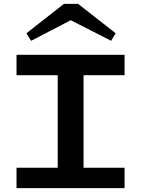

<svg xmlns="http://www.w3.org/2000/svg" viewBox="-20 -968 726 988"><path d="M410 -581V-105H621V0H65V-105H277V-581H65V-686H621V-581ZM116 -797 309 -948H382L575 -797L552 -758L344 -864L140 -758Z"/></svg>

Font: BioRhyme Expanded
Style: Bold
Weight: 700
Width: 7
Designer: Aoife Mooney
Foundry: Aoife Mooney Type
Version: Version 1.000